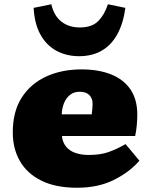

<svg xmlns="http://www.w3.org/2000/svg" viewBox="-20 -868 710 902"><path d="M342 14Q242 14 175 -19Q108 -52 74 -110.5Q40 -169 40 -246Q40 -344 82 -409.5Q124 -475 197 -508.5Q270 -542 363 -542Q444 -542 503 -518Q562 -494 593.5 -447Q625 -400 625 -330Q625 -305 622.5 -278.5Q620 -252 615 -229H271Q274 -199 290.5 -179Q307 -159 334.5 -149.5Q362 -140 397 -140Q452 -140 491 -154Q530 -168 570 -191L635 -113Q588 -59 514.5 -22.5Q441 14 342 14ZM270 -331H411Q413 -347 414 -359Q415 -371 415 -381Q415 -406 399.5 -421.5Q384 -437 355 -437Q327 -437 308.5 -422Q290 -407 280.5 -383Q271 -359 270 -331ZM352 -604Q292 -604 245 -629.5Q198 -655 170 -705.5Q142 -756 138 -831L221 -848Q234 -793 269 -766Q304 -739 355 -739Q412 -739 441.5 -769Q471 -799 487 -848L569 -831Q559 -757 530.5 -706Q502 -655 457 -629.5Q412 -604 352 -604Z"/></svg>

Font: Literata Variable Black
Style: Regular
Weight: 900
Designer: Latin by Veronika Burian and Jose Scaglione. Greek by Irene Vlachou. Cyrillic by Vera Evstafieva.
Foundry: TypeTogether
Version: Version 3.021